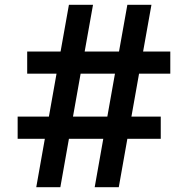

<svg xmlns="http://www.w3.org/2000/svg" viewBox="-20 -785 788 805"><path d="M654 -203H514L478 0H377L413 -203H269L233 0H132L168 -203H54V-296H185L217 -476H94V-569H234L269 -765H370L335 -569H479L514 -765H615L580 -569H694V-476H563L531 -296H654ZM430 -296 462 -476H318L286 -296Z"/></svg>

Font: Application Semibold
Style: Regular
Weight: 600
Designer: Wei Huang
Foundry: Wei Huang
Version: Version 0.012